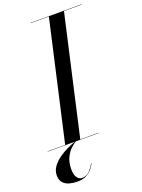

<svg xmlns="http://www.w3.org/2000/svg" viewBox="-218 -829 841 1135"><g transform="rotate(-20 202.5 -261.5)"><path d="M180 154Q172.5 168 159.2 185Q146 202 123.2 214.5Q100.5 227 65 227Q39.5 227 15.8 220.5Q-8 214 -23 197.5Q-38 181 -38 151Q-38 121 -19.8 96.2Q-1.5 71.5 26.2 52Q54 32.5 83.5 19Q113 5.5 136 -2L137 0Q121.5 8.5 102.2 27Q83 45.5 69 75Q55 104.5 55 146Q55 181 67.5 198.5Q80 216 98 216Q128 216 147.8 194.2Q167.5 172.5 178 153ZM-40 -2H70.5L239.5 -748H125V-750H445V-748H334.5L165.5 -2H280V0H-40Z"/></g></svg>

Font: Bodoni* 96pt
Style: Italic
Weight: 400
Italic angle: -13°
Version: Version 2.3